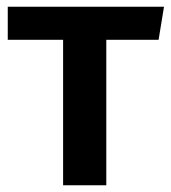

<svg xmlns="http://www.w3.org/2000/svg" viewBox="-20 -549 506 569"><path d="M450 -431H295V0H167V-431H3V-529H466Z"/></svg>

Font: Fira Sans Medium
Style: Regular
Weight: 500
Designer: bBox Type GmbH & Carrois Corporate GbR & Edenspiekermann AG
Foundry: bBox Type GmbH & Carrois Corporate GbR & Edenspiekermann AG
Version: Version 4.301